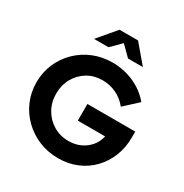

<svg xmlns="http://www.w3.org/2000/svg" viewBox="-207 -1083 1208 1258"><g transform="rotate(30 397.0 -454.5)"><path d="M407.4 11Q329.3 11 262 -16.6Q194.7 -44.3 143.8 -93.8Q92.8 -143.3 64.5 -208.8Q36.1 -274.3 36.1 -350Q36.1 -425.7 64.3 -491.2Q92.6 -556.7 142.8 -606.2Q193 -655.7 260.3 -683.4Q327.6 -711 405 -711Q491.7 -711 568.7 -676.4Q645.7 -641.7 696 -580.3L594.7 -487.2Q559 -531.8 510.2 -554.8Q461.4 -577.8 405 -577.8Q342.2 -577.8 292.5 -547.8Q242.8 -517.9 213.9 -466.4Q185 -414.8 185 -350Q185 -285.2 214.6 -233.3Q244.2 -181.4 295 -151.1Q345.7 -120.8 409.3 -120.8Q458.8 -120.8 499.2 -139.6Q539.5 -158.5 566.8 -191.7Q594 -225 602.9 -267.2H396.3V-393.2H758.2V-348.6Q758.2 -271.3 731.8 -205.8Q705.4 -140.3 658.4 -91.5Q611.3 -42.7 547.2 -15.9Q483 11 407.4 11ZM477.7 -784.3 403.7 -857.8 330 -784.3H220.7L335.4 -919.6H475.5L590.2 -784.3Z"/></g></svg>

Font: Red Hat Display VF
Style: Regular
Weight: 300
Designer: Pentagram, MCKL
Foundry: Pentagram, MCKL
Version: Version 1.023